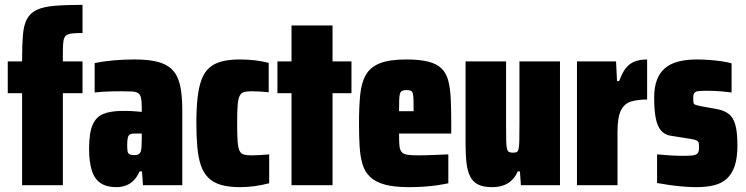

<svg xmlns="http://www.w3.org/2000/svg" viewBox="-20 -763 3074 791"><path d="M71 0V-379H12V-510H71V-519Q71 -579 74.5 -619.5Q78 -660 91 -684.5Q104 -709 131 -722Q158 -735 204 -739Q250 -743 320 -743V-627Q292 -627 276 -625Q260 -623 252 -616.5Q244 -610 241.5 -594.5Q239 -579 239 -552V-510H320V-379H239V0Z M459 8Q419 8 394 -9Q369 -26 358 -61.5Q347 -97 347 -150Q347 -215 361.5 -248.5Q376 -282 406.5 -294Q437 -306 484 -306Q493 -306 502 -306Q511 -306 521 -305.5Q531 -305 541.5 -304Q552 -303 564 -302V-322Q564 -346 561 -359.5Q558 -373 549.5 -379Q541 -385 524.5 -386Q508 -387 482 -387Q461 -387 441 -386.5Q421 -386 403.5 -385Q386 -384 370 -382V-503Q408 -511 449.5 -514.5Q491 -518 534 -518Q583 -518 617.5 -511Q652 -504 674.5 -488.5Q697 -473 709 -448.5Q721 -424 726 -389Q731 -354 731 -307V0H569L565 -57H555Q546 -36 532.5 -21.5Q519 -7 500.5 0.5Q482 8 459 8ZM533 -124Q541 -124 546 -125.5Q551 -127 554.5 -130.5Q558 -134 560 -139Q562 -145 563 -157Q564 -169 564 -186V-213H535Q523 -213 516 -209.5Q509 -206 506.5 -195.5Q504 -185 504 -165Q504 -149 505.5 -140Q507 -131 513.5 -127.5Q520 -124 533 -124Z M968 8Q922 8 890 -1.5Q858 -11 838 -31Q818 -51 807.5 -82Q797 -113 793 -156Q789 -199 789 -255Q789 -316 794 -360.5Q799 -405 810.5 -435.5Q822 -466 842.5 -484Q863 -502 894 -510Q925 -518 968 -518Q1000 -518 1030 -514.5Q1060 -511 1087 -504V-383Q1067 -385 1049.5 -386Q1032 -387 1018 -387Q998 -387 986 -384Q974 -381 967.5 -368.5Q961 -356 959 -329.5Q957 -303 957 -255Q957 -207 959 -180.5Q961 -154 967 -141.5Q973 -129 985.5 -126Q998 -123 1018 -123Q1031 -123 1048.5 -124Q1066 -125 1089 -127V-8Q1058 0 1028 4Q998 8 968 8Z M1181 0V-379H1123V-510H1181V-658H1350V-510H1428V-379H1350V0Z M1665 8Q1604 8 1565.5 -2.5Q1527 -13 1505 -34Q1483 -55 1473.5 -86.5Q1464 -118 1461.5 -160Q1459 -202 1459 -254Q1459 -323 1464 -373Q1469 -423 1487.5 -455Q1506 -487 1545.5 -502.5Q1585 -518 1654 -518Q1709 -518 1744.5 -509Q1780 -500 1799.5 -480.5Q1819 -461 1827 -430Q1835 -399 1837 -355.5Q1839 -312 1839 -254V-213H1624Q1624 -182 1625.5 -164Q1627 -146 1634.5 -137Q1642 -128 1658.5 -125.5Q1675 -123 1705 -123Q1719 -123 1736.5 -123.5Q1754 -124 1777 -125Q1800 -126 1827 -127V-8Q1809 -4 1782.5 0Q1756 4 1725.5 6Q1695 8 1665 8ZM1684 -296V-305Q1684 -335 1683.5 -352.5Q1683 -370 1680.5 -378.5Q1678 -387 1671.5 -389.5Q1665 -392 1654 -392Q1643 -392 1636.5 -388.5Q1630 -385 1627.5 -376Q1625 -367 1624.5 -349.5Q1624 -332 1624 -305H1691Z M2007 8Q1972 8 1950.5 -2.5Q1929 -13 1917.5 -35Q1906 -57 1902 -91Q1898 -125 1898 -172V-510H2065V-238Q2065 -203 2065.5 -182Q2066 -161 2068.5 -150.5Q2071 -140 2077 -137Q2083 -134 2093 -134Q2103 -134 2108.5 -136.5Q2114 -139 2116.5 -149.5Q2119 -160 2119.5 -184.5Q2120 -209 2120 -252V-510H2287V0H2126L2122 -57H2113Q2104 -36 2089.5 -21.5Q2075 -7 2054.5 0.5Q2034 8 2007 8Z M2357 0V-510H2518L2522 -429H2531Q2543 -463 2558 -482Q2573 -501 2594.5 -509.5Q2616 -518 2646 -518V-353Q2608 -353 2580.5 -345Q2553 -337 2538.5 -309Q2524 -281 2524 -220V0Z M2850 8Q2824 8 2794 5.5Q2764 3 2736 -1Q2708 -5 2687 -9V-127Q2704 -126 2718.5 -124.5Q2733 -123 2745.5 -122.5Q2758 -122 2769.5 -121.5Q2781 -121 2790 -121Q2817 -121 2832 -122.5Q2847 -124 2853.5 -131Q2860 -138 2860 -154Q2860 -167 2858.5 -174Q2857 -181 2849.5 -184.5Q2842 -188 2824 -191L2742 -204Q2718 -208 2703 -225.5Q2688 -243 2681.5 -276.5Q2675 -310 2675 -361Q2675 -404 2686.5 -434Q2698 -464 2720 -482.5Q2742 -501 2775 -509.5Q2808 -518 2851 -518Q2875 -518 2902 -516Q2929 -514 2953.5 -510.5Q2978 -507 2994 -502V-382Q2972 -385 2953.5 -386.5Q2935 -388 2920.5 -388.5Q2906 -389 2895 -389Q2873 -389 2860 -388Q2847 -387 2841.5 -381Q2836 -375 2836 -361Q2836 -347 2837 -340.5Q2838 -334 2844.5 -331.5Q2851 -329 2865 -326L2931 -314Q2961 -309 2980.5 -295Q3000 -281 3009 -250.5Q3018 -220 3018 -164Q3018 -113 3007 -80Q2996 -47 2975 -27.5Q2954 -8 2922.5 0Q2891 8 2850 8Z"/></svg>

Font: Saira Condensed Black
Style: Regular
Weight: 900
Width: 3
Designer: Hector Gatti with collaboration of the Omnibus-Type team
Foundry: Omnibus-Type
Version: Version 1.101